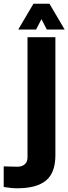

<svg xmlns="http://www.w3.org/2000/svg" viewBox="-106 -800 368 1033"><path d="M-13 213Q-30 213 -49 211Q-68 209 -86 206V95Q-72.5 95.5 -49.8 96.2Q-27 97 -13 97Q12.5 97 27.2 84Q42 71 42 47V-600H192V35Q192 130 141.2 171.5Q90.5 213 -13 213ZM-8 -641 74 -780H160L242 -641H146L117 -697L88 -641Z"/></svg>

Font: Big Shoulders Display Thin Black
Style: Regular
Weight: 900
Version: Version 2.002